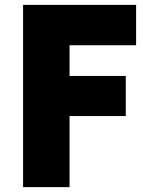

<svg xmlns="http://www.w3.org/2000/svg" viewBox="-20 -770 589 790"><path d="M540 -583.8H266.2V-457.5H497.5V-292.5H266.2V0H75V-750H540Z"/></svg>

Font: Now Black
Style: Regular
Weight: 900
Designer: Alfredo Marco Pradil
Foundry: Alfredo Marco Pradil
Version: Version 1.002;PS 001.002;hotconv 1.0.88;makeotf.lib2.5.64775